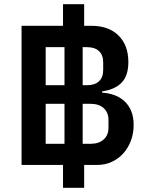

<svg xmlns="http://www.w3.org/2000/svg" viewBox="-20 -800 698 908"><path d="M278 -20H82V-678H278V-780H378V-678H412Q494 -678 540.5 -632Q587 -586 587 -507Q587 -441 554.5 -408.5Q522 -376 463 -368V-362Q493 -360 520 -350.5Q547 -341 567.5 -322.5Q588 -304 600 -276Q612 -248 612 -209Q612 -169 599 -134.5Q586 -100 563 -74.5Q540 -49 508.5 -34.5Q477 -20 440 -20H378V88H278ZM409 -120Q448 -120 470.5 -140.5Q493 -161 493 -196V-233Q493 -268 470.5 -288.5Q448 -309 409 -309H371V-120ZM391 -397Q428 -397 448 -415.5Q468 -434 468 -469V-505Q468 -540 448 -558.5Q428 -577 391 -577H371V-397ZM285 -120V-309H196V-120ZM285 -397V-577H196V-397Z"/></svg>

Font: IBM Plex Sans Thai SmBld
Style: Regular
Weight: 600
Designer: Mike Abbink, Paul van der Laan, Pieter van Rosmalen, Ben Mitchell, Mark Frömberg
Foundry: Bold Monday
Version: Version 1.2